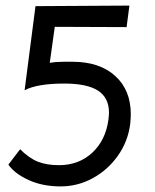

<svg xmlns="http://www.w3.org/2000/svg" viewBox="-20 -661 553 687"><path d="M10 -72 52 -127Q84 -95 115.5 -82.5Q147 -70 191 -70Q262 -70 310 -114.5Q358 -159 368 -233Q370 -251 370 -258Q370 -311 331 -336.5Q292 -362 210 -362Q113 -362 68 -338L107 -639L443 -641L433 -564L176 -565L158 -436Q178 -440 207 -440Q236 -440 240 -440Q336 -440 392 -389.5Q448 -339 448 -252Q448 -242 446 -218Q438 -155 402 -104Q366 -53 312 -23.5Q258 6 197 6Q132 6 82 -17Q32 -40 10 -72Z"/></svg>

Font: Bellota
Style: Bold Italic
Weight: 700
Italic angle: -7.5°
Designer: Kemie Guaida
Foundry: Kemie Guaida
Version: Version 4.001